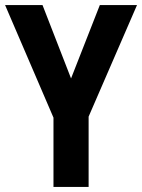

<svg xmlns="http://www.w3.org/2000/svg" viewBox="-20 -734 558 754"><path d="M259 -426 372 -714H518L328 -276V0H190V-272L0 -714H147Z"/></svg>

Font: Noto Sans Gujarati Condensed
Style: Bold
Weight: 700
Width: 3
Designer: Jelle Bosma - Monotype Design Team, Universal Thirst
Foundry: Monotype Imaging Inc.
Version: Version 2.106; ttfautohint (v1.8.4.7-5d5b)